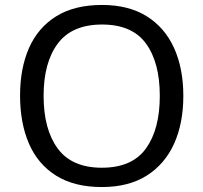

<svg xmlns="http://www.w3.org/2000/svg" viewBox="-20 -745 821 775"><path d="M720 -358Q720 -247 682.5 -164.5Q645 -82 572 -36Q499 10 391 10Q280 10 206.5 -36Q133 -82 97 -165Q61 -248 61 -359Q61 -469 97 -551Q133 -633 206.5 -679Q280 -725 392 -725Q499 -725 572 -679.5Q645 -634 682.5 -551.5Q720 -469 720 -358ZM156 -358Q156 -223 213 -145.5Q270 -68 391 -68Q513 -68 569 -145.5Q625 -223 625 -358Q625 -493 569 -569.5Q513 -646 392 -646Q271 -646 213.5 -569.5Q156 -493 156 -358Z"/></svg>

Font: Noto Sans Wancho
Style: Regular
Weight: 400
Designer: Monotype Design Team
Foundry: Monotype Imaging Inc.
Version: Version 2.001; ttfautohint (v1.8.4.7-5d5b)